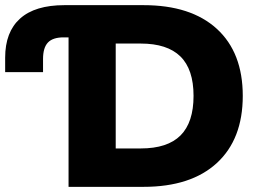

<svg xmlns="http://www.w3.org/2000/svg" viewBox="-20 -725 1008 745"><path d="M246 0V-580H227Q185 -580 166 -560Q147 -540 147 -496V-445H0V-501Q0 -601 58 -653Q116 -705 230 -705H537Q721 -705 821.5 -613Q922 -521 922 -353Q922 -185 821.5 -92.5Q721 0 537 0ZM429 -149H526Q630 -149 680.5 -199.5Q731 -250 731 -353Q731 -456 680 -506Q629 -556 526 -556H429Z"/></svg>

Font: Nunito Sans Black
Style: Regular
Weight: 900
Designer: Vernon Adams
Foundry: Vernon Adams
Version: Version 3.006; ttfautohint (v1.8.3)